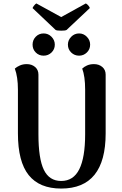

<svg xmlns="http://www.w3.org/2000/svg" viewBox="-20 -1080 710 1114"><path d="M593 -306Q593 14 335 14Q209 14 146.5 -64Q84 -142 84 -306V-560Q84 -634 66 -682Q77 -692 95 -700Q113 -708 135 -708Q164 -708 183.5 -691.5Q203 -675 203 -647V-301Q203 -159 234.5 -94.5Q266 -30 335 -30Q406 -30 440 -98Q474 -166 474 -301V-560Q474 -637 457 -682Q467 -692 484.5 -700Q502 -708 525 -708Q554 -708 573.5 -691.5Q593 -675 593 -647ZM169 -821Q169 -848 187.5 -867Q206 -886 233 -886Q260 -886 279 -866.5Q298 -847 298 -821Q298 -794 279 -775.5Q260 -757 233 -757Q206 -757 187.5 -775.5Q169 -794 169 -821ZM374 -821Q374 -847 393 -866.5Q412 -886 439 -886Q465 -886 484 -866.5Q503 -847 503 -821Q503 -794 484 -775.5Q465 -757 439 -757Q412 -757 393 -775.5Q374 -794 374 -821ZM336 -902Q311 -902 303 -906L169 -1033Q170 -1038 177.5 -1047.5Q185 -1057 191 -1060L335 -981L478 -1060Q485 -1057 493 -1047.5Q501 -1038 501 -1033L366 -906Q358 -902 336 -902Z"/></svg>

Font: Arima Madurai ExtraBold
Style: Regular
Weight: 800
Designer: Joana Correia and Natanael Gama
Foundry: NDISCOVER
Version: Version 1.020